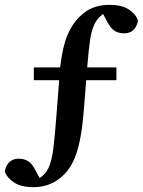

<svg xmlns="http://www.w3.org/2000/svg" viewBox="-29 -674 591 795"><path d="M110 101Q59 101 30 82Q1 63 -9 38Q-7 15 8 -1Q23 -17 48 -17Q71 -17 87 -7Q103 3 116 28L135 63Q158 49 171 23Q185 -6 191.5 -56.5Q198 -107 205 -200L216 -342H111V-395H220Q230 -480 249.5 -527Q269 -574 300 -604Q348 -654 423 -654Q475 -654 504 -635Q533 -616 542 -590Q540 -568 525.5 -552Q511 -536 485 -536Q463 -536 447 -545.5Q431 -555 417 -580L398 -616Q376 -601 363 -576Q350 -550 344 -509Q338 -468 332 -395H453V-342H328L318 -218Q312 -141 301 -89.5Q290 -38 274 -5.5Q258 27 236 49Q184 101 110 101Z"/></svg>

Font: Source Serif 4 SmText Semibold
Style: Regular
Weight: 600
Designer: Frank Grießhammer
Foundry: Adobe
Version: Version 4.005;hotconv 1.1.0;makeotfexe 2.6.0